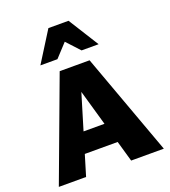

<svg xmlns="http://www.w3.org/2000/svg" viewBox="-163 -1046 1034 1165"><g transform="rotate(-20 354.0 -463.5)"><path d="M482 0 323 -556H359L191 0H15L260 -658H453L693 0ZM129 -134 180 -265H485L550 -134ZM428 -731 318 -850 285 -927H415L538 -731ZM162 -731 285 -927H415L382 -850L272 -731Z"/></g></svg>

Font: Ysabeau Office Black
Style: Regular
Weight: 900
Designer: Christian Thalmann (Catharsis Fonts)
Version: Version 2.001;gftools[0.9.30]; featfreeze: tnum,lnum,ss02